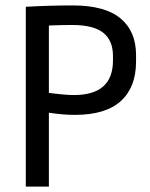

<svg xmlns="http://www.w3.org/2000/svg" viewBox="-20 -687 551 707"><path d="M481 -484V-460Q481 -366 425 -315Q369 -264 256 -264Q211 -264 160 -272V0H75V-662Q160 -667 248 -667Q366 -667 423.5 -619.5Q481 -572 481 -484ZM160 -593V-345Q220 -337 252 -337Q396 -337 396 -464V-481Q396 -538 360 -566.5Q324 -595 246 -595Q202 -595 160 -593Z"/></svg>

Font: Ropa Sans
Style: Regular
Weight: 400
Designer: Botio Nikoltchev
Foundry: Botio Nikoltchev
Version: Version 1.100